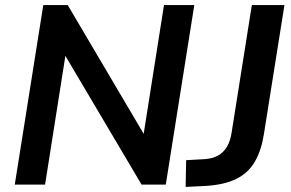

<svg xmlns="http://www.w3.org/2000/svg" viewBox="-20 -725 1141 754"><path d="M38 0 150 -705H246L564 -166H539L624 -705H743L631 0H536L217 -539H242L157 0ZM709 9 711 -96 783 -100Q814 -102 836 -114Q858 -126 871.5 -149Q885 -172 890 -207L969 -705H1097L1016 -196Q1006 -134 981 -90.5Q956 -47 910 -23.5Q864 0 791 5Z"/></svg>

Font: Nunito Sans 12pt ExtraLight
Style: Italic
Weight: 200
Italic angle: -9°
Designer: Vernon Adams
Foundry: Vernon Adams
Version: Version 3.101;gftools[0.9.27]